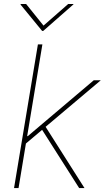

<svg xmlns="http://www.w3.org/2000/svg" viewBox="-20 -952 530 972"><path d="M51.1 0 171.9 -727.3H194.6L117.5 -262.8H120.7L454.5 -545.5H490.1L210.9 -310L407.7 0H380.7L193.2 -294.7L111.2 -225.5L73.9 0ZM112.2 -931.8 200.3 -822.4 325.3 -931.8H352.3L350.9 -929L198.9 -795.5H193.2L83.8 -929L85.2 -931.8Z"/></svg>

Font: Inter Thin  BETA
Style: Italic
Weight: 100
Italic angle: -9.39999°
Designer: Rasmus Andersson
Foundry: rsms
Version: Version 3.011;git-f93a4a705